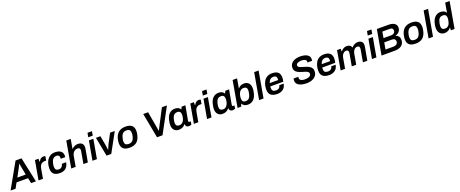

<svg xmlns="http://www.w3.org/2000/svg" viewBox="180 -2835 11889 4959"><g transform="rotate(-20 6125.0 -355.5)"><path d="M-40 0 346 -686H510L657 0H524L494 -146H177L97 0ZM239 -256H470L434 -438Q430 -462 425 -487Q420 -512 416.5 -535Q413 -558 411 -573H406Q396 -553 383 -526.5Q370 -500 357.5 -475.5Q345 -451 336 -435Z M728 0 821 -526H919V-443H925Q939 -468 956.5 -489.5Q974 -511 998 -524.5Q1022 -538 1055 -538Q1073 -538 1087 -535Q1101 -532 1108 -529L1089 -414H1051Q1009 -414 977.5 -398Q946 -382 926 -350Q906 -318 897 -268L850 0Z M1321 12Q1206 12 1150.5 -37Q1095 -86 1095 -189Q1095 -219 1098 -249Q1101 -279 1108 -307Q1123 -371 1155.5 -423Q1188 -475 1241.5 -506.5Q1295 -538 1372 -538Q1440 -538 1487.5 -519Q1535 -500 1560 -463.5Q1585 -427 1585 -374Q1585 -363 1584 -351.5Q1583 -340 1581 -329H1458Q1459 -336 1459.5 -342.5Q1460 -349 1460 -356Q1460 -394 1440 -416.5Q1420 -439 1375 -439Q1332 -439 1303 -418.5Q1274 -398 1256.5 -361Q1239 -324 1229 -275Q1226 -258 1224 -244Q1222 -230 1221 -218.5Q1220 -207 1220 -197Q1220 -141 1244 -114.5Q1268 -88 1318 -88Q1371 -88 1401.5 -118Q1432 -148 1441 -197H1558Q1548 -131 1517.5 -84Q1487 -37 1438 -12.5Q1389 12 1321 12Z M1627 0 1754 -723H1876L1831 -466H1837Q1866 -496 1908.5 -517Q1951 -538 1999 -538Q2042 -538 2076 -524.5Q2110 -511 2130.5 -481.5Q2151 -452 2151 -403Q2151 -385 2148.5 -365.5Q2146 -346 2142 -324L2084 0H1962L2018 -315Q2020 -329 2022 -341.5Q2024 -354 2024 -365Q2024 -402 2005 -416.5Q1986 -431 1954 -431Q1918 -431 1885.5 -414Q1853 -397 1830.5 -364Q1808 -331 1799 -282L1749 0Z M2316 -607 2337 -723H2459L2439 -607ZM2211 0 2304 -526H2426L2333 0Z M2598 0 2497 -526H2620L2663 -289Q2666 -272 2670 -243.5Q2674 -215 2678 -184.5Q2682 -154 2685 -129H2690Q2699 -152 2712 -182Q2725 -212 2738 -241Q2751 -270 2761 -289L2886 -526H3015L2727 0Z M3233 12Q3119 12 3061.5 -37Q3004 -86 3004 -188Q3004 -207 3006 -228Q3008 -249 3012 -271Q3036 -409 3111 -473.5Q3186 -538 3310 -538Q3425 -538 3482.5 -489Q3540 -440 3540 -337Q3540 -318 3538 -298Q3536 -278 3532 -255Q3507 -117 3435 -52.5Q3363 12 3233 12ZM3241 -88Q3313 -88 3350.5 -129.5Q3388 -171 3404 -256Q3408 -274 3409.5 -287Q3411 -300 3411.5 -310Q3412 -320 3412 -329Q3412 -383 3386 -410.5Q3360 -438 3302 -438Q3230 -438 3193 -395.5Q3156 -353 3139 -270Q3136 -252 3134 -238.5Q3132 -225 3131 -215Q3130 -205 3130 -196Q3130 -141 3156.5 -114.5Q3183 -88 3241 -88Z M3985 0 3856 -686H3989L4058 -294Q4064 -261 4069 -231.5Q4074 -202 4077.5 -180Q4081 -158 4082 -145H4089Q4100 -167 4115 -196.5Q4130 -226 4144.5 -254.5Q4159 -283 4169 -302L4369 -686H4507L4136 0Z M4584 12Q4507 12 4459.5 -37.5Q4412 -87 4412 -182Q4412 -202 4414.5 -223.5Q4417 -245 4421 -270Q4445 -410 4510 -474Q4575 -538 4668 -538Q4718 -538 4757 -520Q4796 -502 4816 -465H4823L4854 -526H4956L4932 -396Q4925 -355 4917.5 -315.5Q4910 -276 4904 -241.5Q4898 -207 4893 -180Q4888 -153 4885.5 -136Q4883 -119 4883 -115Q4883 -101 4891 -94.5Q4899 -88 4912 -88H4945L4931 -4Q4921 1 4902 6.5Q4883 12 4857 12Q4831 12 4811.5 2Q4792 -8 4781 -28Q4777 -37 4774 -48.5Q4771 -60 4771 -73H4764Q4731 -30 4685.5 -9Q4640 12 4584 12ZM4638 -93Q4665 -93 4689 -104Q4713 -115 4732 -136Q4751 -157 4765 -187.5Q4779 -218 4786 -257Q4791 -282 4792 -298Q4793 -314 4793 -327Q4793 -379 4770.5 -406Q4748 -433 4698 -433Q4654 -433 4624.5 -415.5Q4595 -398 4577 -361.5Q4559 -325 4548 -269Q4545 -251 4543 -237Q4541 -223 4540 -212Q4539 -201 4539 -192Q4539 -142 4562.5 -117.5Q4586 -93 4638 -93Z M4998 0 5091 -526H5189V-443H5195Q5209 -468 5226.5 -489.5Q5244 -511 5268 -524.5Q5292 -538 5325 -538Q5343 -538 5357 -535Q5371 -532 5378 -529L5359 -414H5321Q5279 -414 5247.5 -398Q5216 -382 5196 -350Q5176 -318 5167 -268L5120 0Z M5465 -607 5486 -723H5608L5588 -607ZM5360 0 5453 -526H5575L5482 0Z M5785 12Q5708 12 5660.5 -37.5Q5613 -87 5613 -182Q5613 -202 5615.5 -223.5Q5618 -245 5622 -270Q5646 -410 5711 -474Q5776 -538 5869 -538Q5919 -538 5958 -520Q5997 -502 6017 -465H6024L6055 -526H6157L6133 -396Q6126 -355 6118.5 -315.5Q6111 -276 6105 -241.5Q6099 -207 6094 -180Q6089 -153 6086.5 -136Q6084 -119 6084 -115Q6084 -101 6092 -94.5Q6100 -88 6113 -88H6146L6132 -4Q6122 1 6103 6.5Q6084 12 6058 12Q6032 12 6012.5 2Q5993 -8 5982 -28Q5978 -37 5975 -48.5Q5972 -60 5972 -73H5965Q5932 -30 5886.5 -9Q5841 12 5785 12ZM5839 -93Q5866 -93 5890 -104Q5914 -115 5933 -136Q5952 -157 5966 -187.5Q5980 -218 5987 -257Q5992 -282 5993 -298Q5994 -314 5994 -327Q5994 -379 5971.5 -406Q5949 -433 5899 -433Q5855 -433 5825.5 -415.5Q5796 -398 5778 -361.5Q5760 -325 5749 -269Q5746 -251 5744 -237Q5742 -223 5741 -212Q5740 -201 5740 -192Q5740 -142 5763.5 -117.5Q5787 -93 5839 -93Z M6486 12Q6431 12 6390 -8.5Q6349 -29 6329 -70H6322L6300 0H6199L6326 -723H6448L6403 -465H6409Q6438 -502 6478.5 -520Q6519 -538 6570 -538Q6647 -538 6694.5 -488.5Q6742 -439 6742 -344Q6742 -325 6740 -303Q6738 -281 6733 -256Q6709 -117 6644 -52.5Q6579 12 6486 12ZM6456 -93Q6501 -93 6530 -110.5Q6559 -128 6577 -164.5Q6595 -201 6606 -257Q6611 -285 6613 -303Q6615 -321 6615 -334Q6615 -384 6592 -408.5Q6569 -433 6516 -433Q6488 -433 6464 -422Q6440 -411 6421 -390Q6402 -369 6388.5 -338.5Q6375 -308 6368 -269Q6364 -244 6362.5 -228Q6361 -212 6361 -199Q6361 -147 6384 -120Q6407 -93 6456 -93Z M6791 0 6918 -723H7040L6913 0Z M7292 12Q7174 12 7115.5 -37Q7057 -86 7057 -189Q7057 -217 7060 -245Q7063 -273 7068 -299Q7082 -366 7114.5 -420Q7147 -474 7202 -506Q7257 -538 7341 -538Q7447 -538 7501 -491Q7555 -444 7555 -346Q7555 -323 7551.5 -292.5Q7548 -262 7540 -233H7184Q7182 -221 7181 -210.5Q7180 -200 7180 -190Q7180 -137 7206 -111.5Q7232 -86 7289 -86Q7322 -86 7347.5 -96Q7373 -106 7389.5 -128Q7406 -150 7412 -184H7532Q7516 -84 7450 -36Q7384 12 7292 12ZM7200 -319H7429Q7431 -329 7431.5 -338Q7432 -347 7432 -354Q7432 -401 7408.5 -421Q7385 -441 7344 -441Q7287 -441 7252 -410Q7217 -379 7200 -319Z M8097 12Q8017 12 7952 -6.5Q7887 -25 7849 -64Q7811 -103 7811 -163Q7811 -177 7813.5 -193Q7816 -209 7819 -220H7950Q7949 -214 7946.5 -203.5Q7944 -193 7944 -185Q7944 -158 7961 -138.5Q7978 -119 8010 -109Q8042 -99 8086 -99Q8146 -99 8184 -111Q8222 -123 8240 -145Q8258 -167 8258 -195Q8258 -226 8235 -244.5Q8212 -263 8175 -276Q8138 -289 8095 -301Q8058 -312 8020.5 -325.5Q7983 -339 7951.5 -360Q7920 -381 7901.5 -411.5Q7883 -442 7883 -486Q7883 -540 7905.5 -579.5Q7928 -619 7967.5 -645.5Q8007 -672 8058.5 -685Q8110 -698 8167 -698Q8242 -698 8301 -681Q8360 -664 8394.5 -628.5Q8429 -593 8429 -536Q8429 -527 8428 -515.5Q8427 -504 8424 -486H8295Q8298 -497 8298.5 -502.5Q8299 -508 8299 -511Q8299 -547 8265.5 -567.5Q8232 -588 8174 -588Q8127 -588 8091.5 -578Q8056 -568 8036.5 -549.5Q8017 -531 8017 -504Q8017 -480 8036 -464Q8055 -448 8087 -437Q8119 -426 8157 -415Q8197 -403 8238.5 -389Q8280 -375 8315.5 -353.5Q8351 -332 8372.5 -299.5Q8394 -267 8394 -220Q8394 -156 8368.5 -112Q8343 -68 8300.5 -40.5Q8258 -13 8205 -0.5Q8152 12 8097 12Z M8720 12Q8602 12 8543.5 -37Q8485 -86 8485 -189Q8485 -217 8488 -245Q8491 -273 8496 -299Q8510 -366 8542.5 -420Q8575 -474 8630 -506Q8685 -538 8769 -538Q8875 -538 8929 -491Q8983 -444 8983 -346Q8983 -323 8979.5 -292.5Q8976 -262 8968 -233H8612Q8610 -221 8609 -210.5Q8608 -200 8608 -190Q8608 -137 8634 -111.5Q8660 -86 8717 -86Q8750 -86 8775.5 -96Q8801 -106 8817.5 -128Q8834 -150 8840 -184H8960Q8944 -84 8878 -36Q8812 12 8720 12ZM8628 -319H8857Q8859 -329 8859.5 -338Q8860 -347 8860 -354Q8860 -401 8836.5 -421Q8813 -441 8772 -441Q8715 -441 8680 -410Q8645 -379 8628 -319Z M9032 0 9124 -526H9224V-455H9231Q9261 -490 9301 -514Q9341 -538 9391 -538Q9439 -538 9473 -518.5Q9507 -499 9520 -455H9527Q9558 -490 9600 -514Q9642 -538 9694 -538Q9756 -538 9795 -507.5Q9834 -477 9834 -405Q9834 -389 9831.5 -371Q9829 -353 9825 -333L9765 0H9644L9701 -321Q9703 -335 9704.5 -345.5Q9706 -356 9706 -366Q9706 -403 9688 -417Q9670 -431 9641 -431Q9610 -431 9583 -413Q9556 -395 9537.5 -363Q9519 -331 9511 -289L9460 0H9338L9395 -321Q9397 -335 9398.5 -346Q9400 -357 9400 -367Q9400 -403 9382 -417Q9364 -431 9335 -431Q9305 -431 9278 -413Q9251 -395 9232 -363Q9213 -331 9205 -289L9154 0Z M9998 -607 10019 -723H10141L10121 -607ZM9893 0 9986 -526H10108L10015 0Z M10156 0 10277 -686H10600Q10667 -686 10715 -668.5Q10763 -651 10789.5 -616.5Q10816 -582 10816 -529Q10816 -487 10796.5 -451.5Q10777 -416 10745 -392.5Q10713 -369 10673 -360V-356Q10719 -342 10748.5 -304.5Q10778 -267 10778 -208Q10778 -136 10743 -90Q10708 -44 10651.5 -22Q10595 0 10530 0ZM10306 -111H10527Q10575 -111 10610.5 -135.5Q10646 -160 10646 -215Q10646 -253 10622.5 -274.5Q10599 -296 10551 -296H10338ZM10358 -406H10568Q10606 -406 10630.5 -419.5Q10655 -433 10667 -455Q10679 -477 10679 -502Q10679 -540 10656.5 -557.5Q10634 -575 10599 -575H10387Z M11092 12Q10978 12 10920.5 -37Q10863 -86 10863 -188Q10863 -207 10865 -228Q10867 -249 10871 -271Q10895 -409 10970 -473.5Q11045 -538 11169 -538Q11284 -538 11341.5 -489Q11399 -440 11399 -337Q11399 -318 11397 -298Q11395 -278 11391 -255Q11366 -117 11294 -52.5Q11222 12 11092 12ZM11100 -88Q11172 -88 11209.5 -129.5Q11247 -171 11263 -256Q11267 -274 11268.5 -287Q11270 -300 11270.5 -310Q11271 -320 11271 -329Q11271 -383 11245 -410.5Q11219 -438 11161 -438Q11089 -438 11052 -395.5Q11015 -353 10998 -270Q10995 -252 10993 -238.5Q10991 -225 10990 -215Q10989 -205 10989 -196Q10989 -141 11015.5 -114.5Q11042 -88 11100 -88Z M11449 0 11576 -723H11698L11571 0Z M11892 12Q11809 12 11761.5 -41Q11714 -94 11714 -182Q11714 -202 11716 -224.5Q11718 -247 11722 -272Q11747 -409 11812.5 -473.5Q11878 -538 11962 -538Q12020 -538 12059 -520Q12098 -502 12117 -465H12123L12168 -723H12290L12163 0H12064V-70H12057Q12026 -29 11983 -8.5Q11940 12 11892 12ZM11938 -93Q12000 -93 12036.5 -135.5Q12073 -178 12086 -257Q12091 -283 12092.5 -299Q12094 -315 12094 -328Q12094 -362 12084 -385.5Q12074 -409 12052.5 -421Q12031 -433 11998 -433Q11932 -433 11898.5 -394Q11865 -355 11850 -275Q11847 -255 11844.5 -240Q11842 -225 11841 -213.5Q11840 -202 11840 -192Q11840 -142 11863.5 -117.5Q11887 -93 11938 -93Z"/></g></svg>

Font: Archivo Variable SemiBold
Style: Italic
Weight: 600
Italic angle: -10°
Designer: Hector Gatti
Foundry: Omnibus-Type
Version: Version 2.001